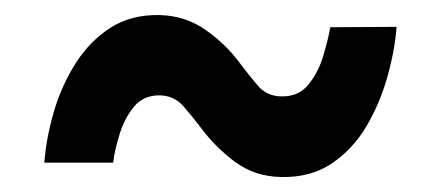

<svg xmlns="http://www.w3.org/2000/svg" viewBox="-20 -422 588 256"><path d="M420.4 -385.7 508.8 -386.2Q506.3 -354 496.3 -318.8Q486.3 -283.7 468.3 -253.2Q450.2 -222.7 422.1 -203.9Q394 -185.1 355 -186Q320.3 -186.5 293.9 -205.8Q267.6 -225.1 247.6 -252Q237.3 -265.6 224.9 -280Q212.4 -294.4 192.9 -294.9Q170.9 -294.9 158.4 -279.5Q146 -264.2 139.4 -242.9Q132.8 -221.7 130.9 -205.1H39.1Q41.5 -237.3 51.5 -272Q61.5 -306.6 80.1 -336.4Q98.6 -366.2 126.5 -384.5Q154.3 -402.8 193.4 -401.9Q227.5 -400.9 254.6 -381.8Q281.7 -362.8 301.3 -335.9Q311.5 -322.3 323.7 -307.9Q335.9 -293.5 355.5 -293.5Q377.9 -293 391.1 -309.1Q404.3 -325.2 410.9 -347.2Q417.5 -369.1 420.4 -385.7Z"/></svg>

Font: Roboto Condensed SemiBold
Style: Italic
Weight: 600
Italic angle: -12°
Designer: Christian Robertson
Foundry: Google
Version: Version 3.008; 2023